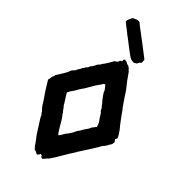

<svg xmlns="http://www.w3.org/2000/svg" viewBox="-294 -1034 1120 1120"><g transform="rotate(45 266.5 -473.5)"><path d="M529.3 -387.7Q527.3 -383.8 525.4 -380.4Q523.4 -377 522.5 -373Q526.4 -369.1 529.8 -364.7Q533.2 -360.4 533.2 -355.5Q533.2 -351.6 531.7 -348.1Q530.3 -344.7 531.2 -341.8Q527.3 -335 522.9 -329.1Q518.6 -323.2 516.6 -316.4Q512.7 -312.5 510.3 -308.6Q507.8 -304.7 505.9 -300.8Q501 -298.8 499.5 -294.4Q498 -290 494.1 -287.1Q493.2 -283.2 484.4 -268.6Q475.6 -253.9 464.8 -237.3Q454.1 -220.7 444.3 -205.1Q434.6 -189.5 430.7 -184.6Q428.7 -179.7 426.3 -176.8Q423.8 -173.8 420.9 -169.9Q418.9 -167 418 -163.6Q417 -160.2 415 -158.2Q413.1 -154.3 410.6 -151.4Q408.2 -148.4 406.2 -143.6Q396.5 -130.9 386.7 -113.3Q377 -95.7 368.2 -82Q363.3 -74.2 358.9 -66.4Q354.5 -58.6 349.6 -50.8Q344.7 -43 339.8 -36.1Q335 -29.3 330.1 -21.5Q322.3 -15.6 316.4 -7.3Q310.5 1 302.7 6.8Q290 6.8 287.1 -4.9Q274.4 -7.8 274.4 -4.9Q274.4 -2 274.4 0Q270.5 2 269 5.9Q267.6 9.8 263.7 11.7Q255.9 9.8 250.5 5.4Q245.1 1 235.4 2Q231.4 -3.9 226.6 -8.3Q221.7 -12.7 217.8 -17.6Q215.8 -23.4 212.4 -27.3Q209 -31.2 206.1 -35.2Q203.1 -40 200.2 -43.9Q197.3 -47.9 194.3 -51.8Q187.5 -60.5 181.2 -68.8Q174.8 -77.1 169.9 -85.9Q162.1 -97.7 154.8 -109.9Q147.5 -122.1 139.6 -133.8Q135.7 -139.6 131.8 -145.5Q127.9 -151.4 125 -157.2Q123 -162.1 119.6 -168.9Q116.2 -175.8 111.3 -177.7Q109.4 -185.5 104.5 -189.5Q99.6 -193.4 94.7 -199.2Q87.9 -207 82 -216.3Q76.2 -225.6 70.3 -235.4Q50.8 -262.7 33.7 -289.1Q16.6 -315.4 0 -343.8Q4.9 -359.4 4.9 -367.2Q4.9 -375 9.8 -379.9Q9.8 -383.8 11.7 -391.6Q24.4 -413.1 36.1 -430.7Q46.9 -447.3 51.3 -458Q55.7 -468.8 60.5 -480.5Q65.4 -483.4 68.4 -487.8Q71.3 -492.2 76.2 -496.1Q78.1 -506.8 85 -514.2Q91.8 -521.5 93.8 -532.2Q102.5 -539.1 103.5 -547.9Q116.2 -556.6 119.1 -571.3Q127 -579.1 132.3 -588.9Q137.7 -598.6 142.6 -609.4Q154.3 -619.1 161.1 -634.8Q167 -638.7 169.9 -645.5Q172.9 -652.3 177.7 -657.2Q185.5 -669.9 189.9 -678.2Q194.3 -686.5 199.2 -695.3Q206.1 -695.3 208 -700.2Q210 -705.1 215.8 -704.1Q215.8 -712.9 220.7 -719.7Q222.7 -720.7 226.6 -722.2Q230.5 -723.6 230.5 -725.6Q228.5 -737.3 231.4 -739.3Q234.4 -741.2 236.3 -743.2Q247.1 -741.2 251 -740.2Q254.9 -739.3 263.7 -733.4Q273.4 -733.4 277.3 -729.5Q281.2 -725.6 286.1 -723.6Q290 -719.7 292.5 -715.8Q294.9 -711.9 299.8 -710Q307.6 -699.2 316.4 -686.5Q325.2 -673.8 333 -663.1Q343.8 -648.4 355 -635.3Q366.2 -622.1 376 -606.4Q378.9 -601.6 386.7 -589.4Q394.5 -577.1 404.3 -563.5Q414.1 -549.8 421.9 -538.6Q429.7 -527.3 432.6 -525.4Q435.5 -520.5 445.3 -506.8Q455.1 -493.2 466.3 -478Q477.5 -462.9 488.3 -449.2Q499 -435.5 502.9 -431.6Q513.7 -417 519 -407.7Q524.4 -398.4 529.3 -387.7ZM305.7 -204.1Q316.4 -218.8 322.3 -230.5Q328.1 -242.2 334 -253.9Q343.8 -265.6 345.7 -270.5Q347.7 -275.4 350.6 -280.3Q358.4 -292 366.7 -303.7Q375 -315.4 379.9 -329.1Q385.7 -333 388.7 -338.9Q391.6 -344.7 397.5 -349.6Q391.6 -370.1 383.8 -381.3Q376 -392.6 368.2 -403.3Q365.2 -408.2 362.3 -413.1Q359.4 -418 356.4 -422.9Q352.5 -425.8 350.1 -428.7Q347.7 -431.6 344.7 -434.6Q342.8 -439.5 338.9 -447.3Q335 -452.1 331.1 -456.1Q327.1 -460 324.2 -465.8Q320.3 -469.7 314.5 -476.6Q308.6 -483.4 302.2 -491.7Q295.9 -500 291 -507.3Q286.1 -514.6 283.2 -519.5Q281.2 -524.4 279.8 -527.8Q278.3 -531.2 276.4 -535.2Q271.5 -542 266.6 -547.4Q261.7 -552.7 256.8 -559.6Q253.9 -557.6 251.5 -557.1Q249 -556.6 247.1 -554.7Q240.2 -542 231.9 -531.2Q223.6 -520.5 215.8 -507.8Q209 -496.1 202.1 -483.9Q195.3 -471.7 188.5 -460Q183.6 -453.1 179.2 -446.8Q174.8 -440.4 169.9 -432.6Q165 -425.8 161.6 -418.5Q158.2 -411.1 153.3 -404.3Q145.5 -394.5 140.6 -386.7Q135.7 -378.9 130.9 -368.2Q133.8 -362.3 140.1 -352.1Q146.5 -341.8 153.3 -331.5Q160.2 -321.3 165.5 -312.5Q170.9 -303.7 171.9 -300.8Q179.7 -293.9 184.6 -285.6Q189.5 -277.3 197.3 -269.5Q201.2 -261.7 206.1 -255.9Q210.9 -250 215.8 -243.2Q220.7 -236.3 228.5 -223.1Q236.3 -210 244.1 -196.3Q252 -182.6 259.8 -170.9Q267.6 -159.2 272.5 -156.2Q282.2 -167 288.6 -180.2Q294.9 -193.4 305.7 -204.1ZM142.6 -956.1Q154.3 -945.3 164.1 -938.5Q173.8 -931.6 182.6 -924.8Q216.8 -899.4 249 -874.5Q281.2 -849.6 314.5 -824.2Q316.4 -821.3 316.9 -813Q317.4 -804.7 317.4 -800.8Q311.5 -791 310.1 -791.5Q308.6 -792 307.6 -790Q304.7 -783.2 302.7 -781.2Q300.8 -779.3 299.8 -775.4Q295.9 -772.5 292 -771Q288.1 -769.5 284.2 -766.6Q262.7 -766.6 252.9 -773.4Q248 -775.4 237.8 -783.2Q227.5 -791 215.3 -799.8Q203.1 -808.6 192.4 -817.4Q181.6 -826.2 175.8 -830.1Q168 -835 161.1 -841.3Q154.3 -847.7 145.5 -852.5Q129.9 -866.2 113.8 -877.9Q97.7 -889.6 82 -903.3Q80.1 -912.1 82 -916.5Q84 -920.9 86.4 -926.8Q88.9 -932.6 91.3 -937.5Q93.8 -942.4 94.7 -945.3Q118.2 -959 130.9 -959Q137.7 -959 141.6 -957Z"/></g></svg>

Font: Caesar Dressing
Style: Regular
Weight: 400
Designer: Dathan Boardman
Foundry: Open Window
Version: Version 1.000